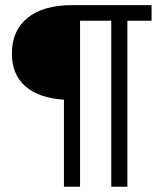

<svg xmlns="http://www.w3.org/2000/svg" viewBox="-20 -713 626 733"><path d="M224.1 0V-332.5Q128.9 -338.4 77.1 -383.3Q25.4 -428.2 25.4 -508.8Q25.4 -596.2 85.2 -644.8Q145 -693.4 255.9 -693.4H558.6V-633.8H466.3V0H404.8V-633.8H285.6V0Z"/></svg>

Font: Caskaydia Cove Light
Style: Regular
Weight: 300
Monospace: yes
Designer: Aaron Bell
Foundry: Saja Typeworks
Version: Version 4.300; ttfautohint (v1.8.3)